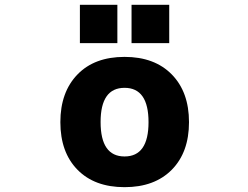

<svg xmlns="http://www.w3.org/2000/svg" viewBox="-20 -774 1040 806"><path d="M402.3 -261.7Q402.3 -117.2 502.9 -117.2Q603.5 -117.2 603.5 -261.2Q603.5 -405.3 502.9 -405.3Q402.3 -405.3 402.3 -261.7ZM305.7 -461.9Q377 -535.2 502.9 -535.2Q628.9 -535.2 701.2 -461.4Q773.4 -387.7 773.4 -261.2Q773.4 -134.8 701.2 -61.5Q628.9 11.7 502.9 11.7Q377 11.7 305.2 -61.5Q233.4 -134.8 233.4 -261.2Q233.4 -387.7 305.7 -461.9ZM315.4 -592.8V-753.9H472.7V-592.8ZM532.2 -592.8V-753.9H690.4V-592.8Z"/></svg>

Font: GenEi Gothic M Heavy
Style: Regular
Weight: 800
Designer: o_tamon (Modified); [Source Han Sans]
Ryoko NISHIZUKA  (kana & ideographs); Paul D. Hunt (Latin, Greek & Cyrillic); Wenl
Version: Version 1.1a;Original Version 1.004